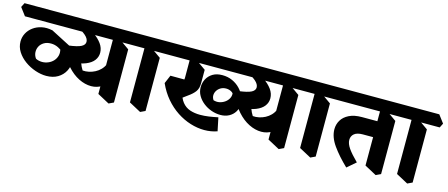

<svg xmlns="http://www.w3.org/2000/svg" viewBox="-103 -1192 4153 1781"><g transform="rotate(15 1974.0 -301.5)"><path d="M332.2 -55Q281 -55 226.1 -73.8Q171.2 -92.5 124.6 -126.1Q78 -159.8 49.2 -204.8Q20.5 -249.8 20.5 -302.5Q20.5 -345 39.9 -381.6Q59.2 -418.2 94.6 -444.2Q130 -470.2 177.1 -480.1Q224.2 -490 279.8 -478.2L495.8 -366.5L444.8 -291Q403.2 -323.8 370.1 -340.2Q337 -356.8 300 -356.8Q260.2 -356.8 232.4 -339.9Q204.5 -323 191.2 -296.4Q178 -269.8 180.1 -240Q182.2 -210.2 201 -184.5Q215 -176.8 231.2 -173.4Q247.5 -170 262 -170Q292 -170 320.2 -181.8Q348.5 -193.5 369 -215.6Q389.5 -237.8 397.4 -268Q405.2 -298.2 393.8 -335.2L495.8 -366.5Q529.8 -311.5 532.8 -256.5Q535.8 -201.5 512.1 -155.6Q488.5 -109.8 442.6 -82.4Q396.8 -55 332.2 -55ZM0 -538 -56.2 -612.8 -35.2 -654.5H553.5L609.8 -579.8L588.8 -538Z M526.5 -239 440.5 -329.8 459.5 -380.8Q545 -391.8 579 -409.6Q613 -427.5 613 -456.5Q613 -487 578.2 -517.4Q543.5 -547.8 469.5 -581.8L541.5 -614Q604.2 -586 653.8 -551.9Q703.2 -517.8 732.5 -477.5Q761.8 -437.2 761.8 -390.8Q761.8 -350.8 737 -317.8Q712.2 -284.8 660.4 -263.9Q608.5 -243 526.5 -239ZM759.5 -70.8Q700.2 -70.8 640 -100.8Q579.8 -130.8 527.9 -188.9Q476 -247 440.5 -329.8L596.8 -327.5Q602.2 -294.5 614.9 -257.6Q627.5 -220.8 646.8 -191Q675.8 -188.2 706.2 -194.8Q736.8 -201.2 764.8 -215.9Q792.8 -230.5 814.6 -253Q836.5 -275.5 849.2 -304.8L910.2 -141.8Q888.8 -117.2 863.9 -101.6Q839 -86 812.9 -78.4Q786.8 -70.8 759.5 -70.8ZM958 42.8 844.2 -18.5V-589.8L900 -563.8L1004.5 -489.5V20.8ZM422 -538 365.8 -612.8 386.8 -654.5H1079.5L1135.8 -579.8L1114.8 -538Z M1261.2 42.8 1147.5 -18.5V-589.8L1203.2 -563.8L1307.8 -489.5V20.8ZM1080 -538 1023.8 -612.8 1044.8 -654.5H1382.8L1439 -579.8L1418 -538Z M1878.2 50.8Q1812.8 50.8 1744.9 29.8Q1677 8.8 1614.2 -32.5Q1551.5 -73.8 1499.5 -134.6Q1447.5 -195.5 1412 -275L1446 -355L1645.8 -354.2L1587 -249.5Q1602.5 -181.2 1632.6 -143.4Q1662.8 -105.5 1706.8 -90.5Q1750.8 -75.5 1805 -75.5Q1845.2 -75.5 1887.1 -81.5Q1929 -87.5 1975.5 -97.2L2002 30Q1974 40 1942.9 45.4Q1911.8 50.8 1878.2 50.8ZM1570.8 -160.8 1469.2 -270.5Q1499 -282.2 1524.5 -295.8Q1550 -309.2 1565.9 -327.5Q1581.8 -345.8 1581.5 -370.2L1581.2 -587.8L1637.2 -561.8L1739 -490V-360.2Q1739 -311.2 1717.2 -281Q1695.5 -250.8 1651.5 -220.2ZM1383 -538 1326.8 -612.8 1347.8 -654.5H1861.2L1917.5 -579.8L1896.5 -538ZM1891.2 -238.8Q1919.8 -229.5 1948 -235.1Q1976.2 -240.8 1999.4 -256.9Q2022.5 -273 2035.1 -296.2Q2047.8 -319.5 2045.5 -345.8Q2038.2 -354.8 2027 -361.1Q2015.8 -367.5 2003 -370.6Q1990.2 -373.8 1977.5 -373.8Q1948.2 -373.8 1926.1 -361.1Q1904 -348.5 1890.9 -328Q1877.8 -307.5 1877.1 -284Q1876.5 -260.5 1891.2 -238.8ZM1622.8 -538 1566 -612.8 1587 -654.5H2083.5L2139.8 -579.8L2118.8 -538ZM1986.8 -123.2Q1942.5 -123.2 1899.6 -138.4Q1856.8 -153.5 1821.9 -180.9Q1787 -208.2 1765.8 -244.9Q1744.5 -281.5 1744.5 -325Q1744.5 -367.5 1763.6 -403.8Q1782.8 -440 1819.6 -462.4Q1856.5 -484.8 1910.8 -484.8Q1964.8 -484.8 2008.1 -464.9Q2051.5 -445 2082.1 -412.8Q2112.8 -380.5 2129 -343.2Q2145.2 -306 2145.2 -270.2Q2145.2 -228.2 2124.6 -194.8Q2104 -161.2 2068.4 -142.2Q2032.8 -123.2 1986.8 -123.2Z M2160.5 -239 2074.5 -329.8 2093.5 -380.8Q2179 -391.8 2213 -409.6Q2247 -427.5 2247 -456.5Q2247 -487 2212.2 -517.4Q2177.5 -547.8 2103.5 -581.8L2175.5 -614Q2238.2 -586 2287.8 -551.9Q2337.2 -517.8 2366.5 -477.5Q2395.8 -437.2 2395.8 -390.8Q2395.8 -350.8 2371 -317.8Q2346.2 -284.8 2294.4 -263.9Q2242.5 -243 2160.5 -239ZM2393.5 -70.8Q2334.2 -70.8 2274 -100.8Q2213.8 -130.8 2161.9 -188.9Q2110 -247 2074.5 -329.8L2230.8 -327.5Q2236.2 -294.5 2248.9 -257.6Q2261.5 -220.8 2280.8 -191Q2309.8 -188.2 2340.2 -194.8Q2370.8 -201.2 2398.8 -215.9Q2426.8 -230.5 2448.6 -253Q2470.5 -275.5 2483.2 -304.8L2544.2 -141.8Q2522.8 -117.2 2497.9 -101.6Q2473 -86 2446.9 -78.4Q2420.8 -70.8 2393.5 -70.8ZM2592 42.8 2478.2 -18.5V-589.8L2534 -563.8L2638.5 -489.5V20.8ZM2056 -538 1999.8 -612.8 2020.8 -654.5H2713.5L2769.8 -579.8L2748.8 -538Z M2895.2 42.8 2781.5 -18.5V-589.8L2837.2 -563.8L2941.8 -489.5V20.8ZM2714 -538 2657.8 -612.8 2678.8 -654.5H3016.8L3073 -579.8L3052 -538Z M3241.8 45.5Q3154.5 -37.8 3099 -116.1Q3043.5 -194.5 3043.5 -270Q3043.5 -316.5 3066.8 -355.9Q3090 -395.2 3138.8 -419.6Q3187.5 -444 3262 -444H3447.2L3455.8 -291H3310.5Q3255.8 -291 3229.1 -268.6Q3202.5 -246.2 3202.5 -210Q3202.5 -173.5 3232.2 -130.5Q3262 -87.5 3324.5 -25.5ZM3523.2 42.8 3409.5 -18.5V-589.8L3465.2 -563.8L3569.8 -489.5V20.8ZM3017 -538 2960.8 -612.8 2981.8 -654.5H3644.8L3701 -579.8L3680 -538Z M3826.2 42.8 3712.5 -18.5V-589.8L3768.2 -563.8L3872.8 -489.5V20.8ZM3645 -538 3588.8 -612.8 3609.8 -654.5H3947.8L4004 -579.8L3983 -538Z"/></g></svg>

Font: Eczar
Style: Regular
Weight: 400
Designer: Vaibhav Singh
Foundry: Rosetta Type Foundry
Version: Version 2.000